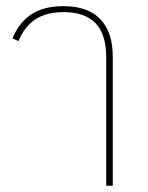

<svg xmlns="http://www.w3.org/2000/svg" viewBox="-20 -596 475 616"><path d="M320.8 0V-411.1Q320.8 -486.3 286.4 -521.7Q252 -557.1 184.1 -557.1Q129.4 -557.1 94.2 -534.4Q59.1 -511.7 39.1 -463.9L20 -473.1Q41 -523.4 80.3 -549.8Q119.6 -576.2 184.1 -576.2Q262.2 -576.2 302 -534.4Q341.8 -492.7 341.8 -414.1V0Z"/></svg>

Font: Anuphan Thin
Style: Regular
Weight: 250
Designer: Mike Abbink, Paul van der Laan, Pieter van Rosmalen, Mint Tantisuwanna
Foundry: Bold Monday; Cadson Demak
Version: Version 3.002;hotconv 1.0.109;makeotfexe 2.5.65596